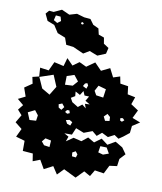

<svg xmlns="http://www.w3.org/2000/svg" viewBox="-89 -849 802 953"><g transform="rotate(10 312.5 -373.0)"><path d="M294 0 263 32 238 -6 194 17 169 -26 133 -12 127 -50 76 -54V-105L31 -118L51 -160L16 -188L39 -227L17 -252L38 -278L7 -304L43 -322L28 -365L66 -391L59 -424L92 -432L89 -476L133 -470L154 -515L202 -504L214 -546L245 -514L277 -537L313 -520L354 -549L389 -513L432 -534L454 -491L488 -502L495 -467L535 -461L540 -421L579 -413L566 -376L604 -351L584 -310L625 -294L588 -270L584 -234L555 -211L533 -196L511 -211L480 -195L448 -211L424 -191L400 -211L358 -195L317 -211L302 -176H264L287 -163L278 -138L313 -162L354 -152L384 -176L417 -157L451 -182L484 -157L522 -179L559 -157L581 -126L555 -98L550 -61L512 -56L491 -14L445 -21L426 11L394 -7L357 31ZM286 -441 263 -470 226 -458 225 -414 264 -416ZM185 -396 161 -453 93 -430 117 -376 158 -352ZM333 -441 322 -437 314 -423 333 -413 339 -430ZM429 -427 390 -438 375 -410 387 -389 423 -384ZM307 -316 327 -332 347 -316 339 -338 363 -339 339 -353 353 -377 330 -378 321 -399 307 -377 283 -390 285 -367 265 -355 276 -335ZM228 -320 211 -313 214 -297 229 -288 241 -304ZM473 -295 458 -308 442 -292 452 -272 474 -275ZM537 -300 525 -299V-287L535 -282L546 -291ZM269 -292H257L249 -281L261 -274L273 -279ZM101 -264 67 -247 82 -211 115 -213 119 -241ZM278 -246 260 -242 269 -225 286 -219 293 -237ZM483 -143 451 -144 446 -112 471 -105 499 -115ZM205 -129 176 -135 161 -117 175 -100 203 -96ZM335 -98 319 -89 321 -70 341 -68 346 -84ZM233 -606 197 -610 185 -644 145 -660 121 -697 85 -711 69 -745 84 -762 107 -760 146 -778 186 -760 223 -771 261 -760 293 -757 312 -731 340 -718 347 -688 375 -678 380 -648 406 -631 399 -601 358 -584 317 -600 287 -582ZM145 -743 121 -745 115 -720 134 -709 151 -722ZM259 -735 252 -733 251 -726 257 -723 265 -727Z"/></g></svg>

Font: Rubik Gemstones
Style: Regular
Weight: 400
Designer: Hubert and Fischer, NaN
Foundry: Hubert and Fischer, NaN
Version: Version 2.200